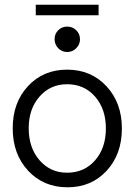

<svg xmlns="http://www.w3.org/2000/svg" viewBox="-20 -780 571 816"><path d="M132 -715V-760H399V-715ZM266 -559Q243 -559 227.5 -575Q212 -591 212 -614Q212 -636 227.5 -651.5Q243 -667 266 -667Q288 -667 304 -651.5Q320 -636 320 -613Q320 -591 304 -575Q288 -559 266 -559ZM267 16Q165 16 99.5 -54.5Q34 -125 34 -235Q34 -344 99 -414Q164 -484 265 -484Q367 -484 432.5 -413.5Q498 -343 498 -234Q498 -124 433 -54Q368 16 267 16ZM265 -46Q338 -46 384 -98.5Q430 -151 430 -234Q430 -317 384 -369.5Q338 -422 265 -422Q194 -422 148 -369.5Q102 -317 102 -235Q102 -152 148 -99Q194 -46 265 -46Z"/></svg>

Font: Didact Gothic
Style: Regular
Weight: 400
Designer: Daniel Johnson
Foundry: Daniel Johnson
Version: Version 2.101;PS 002.101;hotconv 1.0.88;makeotf.lib2.5.64775